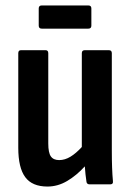

<svg xmlns="http://www.w3.org/2000/svg" viewBox="-20 -676 477 704"><path d="M154 8Q98 8 72.5 -26.5Q47 -61 47 -134V-481Q47 -492 57 -492H147Q157 -492 157 -481V-150Q157 -116 166.5 -102.5Q176 -89 197 -89Q218 -89 238.5 -101.5Q259 -114 280 -137V-481Q280 -492 291 -492H379Q390 -492 390 -481V-125Q390 -90 391 -62Q392 -34 394 -13Q396 0 384 0H309Q298 0 297 -10Q293 -36 291 -66Q261 -33 226.5 -12.5Q192 8 154 8ZM133 -571Q122 -571 122 -582V-645Q122 -656 133 -656H304Q315 -656 315 -645V-582Q315 -571 304 -571Z"/></svg>

Font: Sofia Sans Condensed
Style: Bold
Weight: 700
Designer: Botio Nikoltchev, Ani Petrova
Foundry: lettersoup
Version: Version 4.101; ttfautohint (v1.8.4.7-5d5b)